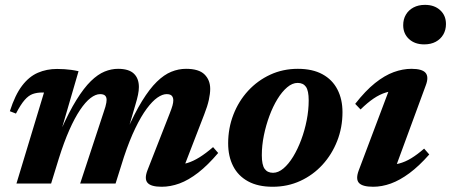

<svg xmlns="http://www.w3.org/2000/svg" viewBox="-20 -736 1808 770"><path d="M706.5 -37.5 685 -75.5Q709 -75.5 732 -82.5Q755 -89.5 780.2 -105.2Q805.5 -121 834.5 -146L855 -122.5Q813.5 -73.5 774.8 -43.5Q736 -13.5 699.8 -0.2Q663.5 13 628.5 13Q585.5 13 571.8 -2.8Q558 -18.5 571.5 -53.5L660 -279.5Q668.5 -301 671.8 -313Q675 -325 675 -333.5Q675 -345 669 -351.8Q663 -358.5 648 -358.5Q631.5 -358.5 611.2 -344.5Q591 -330.5 568.5 -300.2Q546 -270 522.8 -222Q499.5 -174 477 -106.5L443.5 0H301.5L395 -284Q400 -298.5 402.8 -308.2Q405.5 -318 406.5 -324.5Q407.5 -331 407.5 -335.5Q407.5 -347 401.2 -352.8Q395 -358.5 381.5 -358.5Q363.5 -358.5 343 -342.8Q322.5 -327 301 -295Q279.5 -263 258 -214.5Q236.5 -166 216 -100.5L185 0H46L156.5 -365Q155 -365 153.2 -365Q151.5 -365 149.5 -365Q128 -365 111.2 -359Q94.5 -353 78.8 -335Q63 -317 44 -280.5L19.5 -290Q40.5 -355.5 68.5 -392.2Q96.5 -429 131.8 -444.2Q167 -459.5 209 -459.5Q225.5 -459.5 238.8 -458.5Q252 -457.5 265.5 -455.8Q279 -454 295 -450.5L223.5 -205V-212.5Q256.5 -287 286.5 -335.2Q316.5 -383.5 344.5 -410.8Q372.5 -438 399.5 -449Q426.5 -460 453.5 -460Q496.5 -460 516.8 -440.8Q537 -421.5 537 -387Q537 -373 533.5 -356Q530 -339 523.5 -317.5L491.5 -208H487Q519.5 -282 549.8 -331Q580 -380 609 -408.2Q638 -436.5 667 -448.2Q696 -460 726 -460Q777.5 -460 800.2 -437.5Q823 -415 823 -379.5Q823 -360.5 817.5 -335.2Q812 -310 799 -277Z M1174.5 -460Q1233.5 -460 1273.2 -438.2Q1313 -416.5 1333.2 -377.2Q1353.5 -338 1353.5 -286Q1353.5 -224.5 1332.2 -170.5Q1311 -116.5 1273.2 -75.2Q1235.5 -34 1184.5 -10.5Q1133.5 13 1073.5 13Q1014.5 13 974.8 -8.8Q935 -30.5 915 -69.8Q895 -109 895 -161Q895 -222 916 -276.2Q937 -330.5 975 -371.8Q1013 -413 1063.8 -436.5Q1114.5 -460 1174.5 -460ZM1075 -43Q1096 -43 1116.8 -60.5Q1137.5 -78 1155.8 -108Q1174 -138 1188 -175.5Q1202 -213 1210 -253.8Q1218 -294.5 1218 -333.5Q1218 -372 1207 -387.8Q1196 -403.5 1173.5 -403.5Q1152.5 -403.5 1131.8 -386Q1111 -368.5 1092.8 -338.8Q1074.5 -309 1060.5 -271.2Q1046.5 -233.5 1038.2 -192.8Q1030 -152 1030 -113.5Q1030 -75 1041.2 -59Q1052.5 -43 1075 -43Z M1419 -53.5 1550 -401 1578.5 -371.5Q1552 -372.5 1527.5 -365Q1503 -357.5 1478.5 -341Q1454 -324.5 1426 -297L1404.5 -319.5Q1445.5 -372 1484 -402.8Q1522.5 -433.5 1559 -446.8Q1595.5 -460 1630 -460Q1673 -460 1686.8 -443.8Q1700.5 -427.5 1687.5 -393.5L1556.5 -37.5L1529 -75Q1556 -74 1580.5 -80.2Q1605 -86.5 1629.5 -101.5Q1654 -116.5 1681 -140L1701.5 -116.5Q1660.5 -70 1622 -41.5Q1583.5 -13 1547.5 0Q1511.5 13 1476.5 13Q1433.5 13 1419.5 -2.5Q1405.5 -18 1419 -53.5ZM1597 -635Q1597 -659 1607.8 -677.2Q1618.5 -695.5 1638.2 -706Q1658 -716.5 1684.5 -716.5Q1722 -716.5 1745.2 -695.2Q1768.5 -674 1768.5 -639.5Q1768.5 -616 1757.8 -597.5Q1747 -579 1727.5 -568.5Q1708 -558 1681 -558Q1643.5 -558 1620.2 -579.5Q1597 -601 1597 -635Z"/></svg>

Font: Newsreader 16pt 16pt
Style: Bold Italic
Weight: 700
Italic angle: -17°
Version: Version 1.003